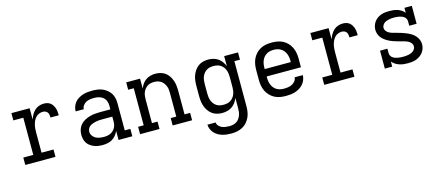

<svg xmlns="http://www.w3.org/2000/svg" viewBox="-50 -1083 4300 1861"><g transform="rotate(-15 2100.0 -152.5)"><path d="M87 0V-74H187V-447H87V-520H270V-407Q278 -431 290.5 -453.5Q303 -476 321.5 -493.5Q340 -511 364.5 -519.5Q389 -528 414 -528Q432 -528 449 -523.5Q466 -519 479.5 -508Q493 -497 502.5 -481.5Q512 -466 517 -449.5Q522 -433 523.5 -415.5Q525 -398 525 -381H442Q442 -394 440 -407.5Q438 -421 430.5 -432Q423 -443 410.5 -448.5Q398 -454 384 -454Q365 -454 346 -446.5Q327 -439 313.5 -424.5Q300 -410 291.5 -392Q283 -374 278 -354.5Q273 -335 271.5 -315Q270 -295 270 -276V-74H390V0Z M863 8Q841 8 819 5Q797 2 777 -6Q757 -14 739 -27Q721 -40 709 -58.5Q697 -77 692 -98.5Q687 -120 687 -142Q687 -169 695.5 -195Q704 -221 722 -241Q740 -261 764 -274Q788 -287 814 -294.5Q840 -302 867 -304.5Q894 -307 920 -307H1023V-347Q1023 -370 1014 -392.5Q1005 -415 986.5 -429.5Q968 -444 945 -449.5Q922 -455 899 -455Q878 -455 857.5 -452Q837 -449 819 -440Q801 -431 788 -413.5Q775 -396 775 -376V-375H693V-377Q693 -401 701.5 -424Q710 -447 725 -465Q740 -483 761 -495.5Q782 -508 804.5 -515.5Q827 -523 851 -525.5Q875 -528 899 -528Q925 -528 951 -524.5Q977 -521 1001 -511Q1025 -501 1045.5 -484.5Q1066 -468 1080 -446Q1094 -424 1099.5 -398.5Q1105 -373 1105 -347V-74H1161V0H1023V-91Q1013 -68 997 -48Q981 -28 959.5 -15Q938 -2 913 3Q888 8 863 8ZM895 -65Q912 -65 929 -68Q946 -71 961 -78Q976 -85 988.5 -97Q1001 -109 1009 -124Q1017 -139 1020 -155.5Q1023 -172 1023 -189V-234H921Q904 -234 888 -233Q872 -232 856.5 -228.5Q841 -225 825.5 -219.5Q810 -214 797 -205Q784 -196 776.5 -181Q769 -166 769 -150Q769 -129 781.5 -110.5Q794 -92 812.5 -82Q831 -72 852.5 -68.5Q874 -65 895 -65Z M1434 0H1239V-74H1295V-446H1239V-520H1378V-420Q1387 -444 1401.5 -465Q1416 -486 1437 -500.5Q1458 -515 1482.5 -521.5Q1507 -528 1533 -528Q1559 -528 1585 -521Q1611 -514 1632 -498.5Q1653 -483 1667.5 -460.5Q1682 -438 1690.5 -413.5Q1699 -389 1702 -362.5Q1705 -336 1705 -310V-74H1761V0H1566V-74H1622V-310Q1622 -328 1620 -346Q1618 -364 1611.5 -380.5Q1605 -397 1594 -411.5Q1583 -426 1568 -436Q1553 -446 1535.5 -450Q1518 -454 1500 -454Q1482 -454 1464.5 -450Q1447 -446 1432 -436Q1417 -426 1406 -411.5Q1395 -397 1388.5 -380.5Q1382 -364 1380 -346Q1378 -328 1378 -310V-74H1434Z M2097 223Q2074 223 2051 220.5Q2028 218 2006 211.5Q1984 205 1963.5 193Q1943 181 1927.5 164Q1912 147 1903 125Q1894 103 1893 80H1976Q1977 99 1990.5 114Q2004 129 2021.5 136.5Q2039 144 2058.5 146.5Q2078 149 2097 149Q2115 149 2133 145Q2151 141 2166.5 131.5Q2182 122 2193 107.5Q2204 93 2210.5 76Q2217 59 2219.5 41Q2222 23 2222 5V-101Q2213 -77 2197.5 -55.5Q2182 -34 2161 -19.5Q2140 -5 2114.5 1.5Q2089 8 2063 8Q2037 8 2011 1.5Q1985 -5 1963.5 -20.5Q1942 -36 1926.5 -58.5Q1911 -81 1902 -106Q1893 -131 1890 -157.5Q1887 -184 1887 -210V-310Q1887 -336 1890 -362.5Q1893 -389 1902 -414Q1911 -439 1926.5 -461.5Q1942 -484 1963.5 -499.5Q1985 -515 2011 -521.5Q2037 -528 2063 -528Q2089 -528 2114.5 -521.5Q2140 -515 2161 -500.5Q2182 -486 2197.5 -464.5Q2213 -443 2222 -419V-520H2361V-447H2305V5Q2305 34 2300.5 62Q2296 90 2284 116Q2272 142 2252.5 163.5Q2233 185 2207.5 198.5Q2182 212 2154 217.5Q2126 223 2097 223ZM2096 -66Q2114 -66 2132 -69.5Q2150 -73 2165.5 -83Q2181 -93 2192.5 -107.5Q2204 -122 2210.5 -139Q2217 -156 2219.5 -174Q2222 -192 2222 -210V-310Q2222 -328 2219.5 -346Q2217 -364 2210.5 -381Q2204 -398 2192.5 -412.5Q2181 -427 2165.5 -437Q2150 -447 2132 -450.5Q2114 -454 2096 -454Q2078 -454 2060 -450.5Q2042 -447 2026.5 -437Q2011 -427 1999.5 -412.5Q1988 -398 1981.5 -381Q1975 -364 1972.5 -346Q1970 -328 1970 -310V-210Q1970 -192 1972.5 -174Q1975 -156 1981.5 -139Q1988 -122 1999.5 -107.5Q2011 -93 2026.5 -83Q2042 -73 2060 -69.5Q2078 -66 2096 -66Z M2700 8Q2671 8 2642.5 3Q2614 -2 2588.5 -15.5Q2563 -29 2542.5 -50.5Q2522 -72 2509.5 -98Q2497 -124 2492 -152.5Q2487 -181 2487 -210V-310Q2487 -339 2492 -367.5Q2497 -396 2509.5 -422Q2522 -448 2542 -469.5Q2562 -491 2588 -504.5Q2614 -518 2642.5 -523Q2671 -528 2700 -528Q2729 -528 2757.5 -523Q2786 -518 2812 -504.5Q2838 -491 2858 -469.5Q2878 -448 2890.5 -422Q2903 -396 2908 -367.5Q2913 -339 2913 -310V-223H2569V-210Q2569 -191 2572 -173Q2575 -155 2582 -138Q2589 -121 2601 -106.5Q2613 -92 2629 -82.5Q2645 -73 2663.5 -69Q2682 -65 2700 -65Q2721 -65 2742 -68Q2763 -71 2782 -80.5Q2801 -90 2814.5 -107Q2828 -124 2829 -145H2911Q2910 -121 2901.5 -98Q2893 -75 2877 -56.5Q2861 -38 2840 -25Q2819 -12 2796 -4.5Q2773 3 2749 5.5Q2725 8 2700 8ZM2831 -297V-310Q2831 -328 2828 -346.5Q2825 -365 2818 -382Q2811 -399 2799 -413.5Q2787 -428 2771 -437.5Q2755 -447 2737 -451Q2719 -455 2700 -455Q2681 -455 2663 -451Q2645 -447 2629 -437.5Q2613 -428 2601 -413.5Q2589 -399 2582 -382Q2575 -365 2572 -346.5Q2569 -328 2569 -310V-297Z M3087 0V-74H3187V-447H3087V-520H3270V-407Q3278 -431 3290.5 -453.5Q3303 -476 3321.5 -493.5Q3340 -511 3364.5 -519.5Q3389 -528 3414 -528Q3432 -528 3449 -523.5Q3466 -519 3479.5 -508Q3493 -497 3502.5 -481.5Q3512 -466 3517 -449.5Q3522 -433 3523.5 -415.5Q3525 -398 3525 -381H3442Q3442 -394 3440 -407.5Q3438 -421 3430.5 -432Q3423 -443 3410.5 -448.5Q3398 -454 3384 -454Q3365 -454 3346 -446.5Q3327 -439 3313.5 -424.5Q3300 -410 3291.5 -392Q3283 -374 3278 -354.5Q3273 -335 3271.5 -315Q3270 -295 3270 -276V-74H3390V0Z M3924 8Q3903 8 3881.5 5.5Q3860 3 3839.5 -4Q3819 -11 3801 -22.5Q3783 -34 3769 -51V0H3695V-180H3769V-135Q3769 -122 3775.5 -109.5Q3782 -97 3793 -89Q3804 -81 3816.5 -76.5Q3829 -72 3842.5 -69.5Q3856 -67 3869.5 -66Q3883 -65 3896 -65Q3909 -65 3922.5 -66Q3936 -67 3949.5 -69.5Q3963 -72 3975.5 -77Q3988 -82 3998.5 -90Q4009 -98 4016 -110Q4023 -122 4023 -136Q4023 -154 4011 -169Q3999 -184 3982.5 -192.5Q3966 -201 3948.5 -205.5Q3931 -210 3913 -215Q3895 -220 3877.5 -225Q3860 -230 3842.5 -236Q3825 -242 3808.5 -249.5Q3792 -257 3776.5 -267Q3761 -277 3747.5 -289Q3734 -301 3724 -316.5Q3714 -332 3708.5 -350Q3703 -368 3703 -386Q3703 -407 3709.5 -427.5Q3716 -448 3728.5 -465.5Q3741 -483 3758.5 -495.5Q3776 -508 3796 -515.5Q3816 -523 3837.5 -525.5Q3859 -528 3880 -528Q3901 -528 3922 -525.5Q3943 -523 3962.5 -516.5Q3982 -510 4000 -498.5Q4018 -487 4031 -470V-520H4105V-340H4031V-385Q4031 -398 4025 -410Q4019 -422 4008.5 -430Q3998 -438 3985.5 -443Q3973 -448 3960 -450.5Q3947 -453 3934 -454Q3921 -455 3908 -455Q3895 -455 3882 -454Q3869 -453 3856 -450Q3843 -447 3830.5 -442.5Q3818 -438 3808 -429.5Q3798 -421 3791.5 -409.5Q3785 -398 3785 -385Q3785 -366 3797 -351Q3809 -336 3825.5 -328Q3842 -320 3859.5 -315Q3877 -310 3895 -305.5Q3913 -301 3930.5 -295.5Q3948 -290 3965 -284Q3982 -278 3999 -270.5Q4016 -263 4031.5 -253.5Q4047 -244 4060.5 -231.5Q4074 -219 4084 -203.5Q4094 -188 4099.5 -170.5Q4105 -153 4105 -134Q4105 -113 4098 -92Q4091 -71 4078 -54Q4065 -37 4047 -24.5Q4029 -12 4009 -4.5Q3989 3 3967.5 5.5Q3946 8 3924 8Z"/></g></svg>

Font: Iosevka HT Extended
Style: Regular
Weight: 400
Width: 7
Monospace: yes
Designer: Belleve Invis
Foundry: Belleve Invis
Version: Version 32.3.0; ttfautohint (v1.8.4)